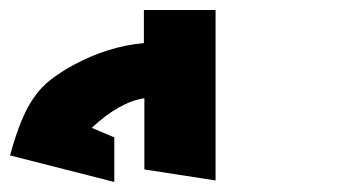

<svg xmlns="http://www.w3.org/2000/svg" viewBox="-691 -143 711 383"><path d="M-261 -123V217L-403 195V53Q-452 60 -508 112L-463 131V220L-671 167Q-660 127 -648.5 99Q-637 71 -623 51Q-609 31 -590.5 16.5Q-572 2 -547 -12Q-510 -32 -474.5 -43Q-439 -54 -404 -57V-123Z"/></svg>

Font: Shorif Bongobondhu ANSI V1
Style: Regular
Weight: 400
Designer: Shorif Uddin Shishir, Shorif art & Design, e-mail : shorifart@gmail.com, facebook : Shorif2001
Foundry: Lipighor Font Foundry
Version: Designed by Shorif Uddin Shishir | Developed by Niladri Shek